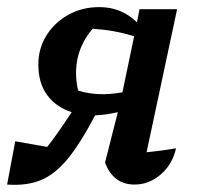

<svg xmlns="http://www.w3.org/2000/svg" viewBox="-44 -513 555 541"><path d="M-24 7 -1 -115 89 -99Q104 -118 120.5 -141.5Q137 -165 158 -197Q114 -211 89 -245Q64 -279 64 -331Q64 -376 86.5 -412.5Q109 -449 148 -471Q187 -493 236 -493Q298 -493 342 -450L349 -487H455L369 -84Q410 -88 452 -95Q442 -50 409 -21.5Q376 7 335 7Q275 7 252 -55L288 -197Q254 -189 224 -188Q182 -108 146 -64.5Q110 -21 70 -5Q30 11 -24 7ZM176 -258Q231 -240 301 -253L334 -411Q304 -420 276 -425Q248 -430 217 -432Q154 -358 176 -258Z"/></svg>

Font: Piazzolla SemiBold
Style: Italic
Weight: 600
Italic angle: -11.3°
Designer: Juan Pablo del Peral
Foundry: Huerta Tipografica
Version: Version 1.330